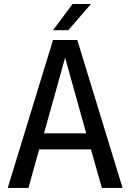

<svg xmlns="http://www.w3.org/2000/svg" viewBox="-20 -926 642 946"><path d="M337.4 -906.2H428.2L316.4 -777.3H241.2ZM241.2 -729H360.8L584 0H481.9L428.2 -189.9H172.9L120.1 0H18.1ZM404.8 -269 300.8 -642.1 196.8 -269Z"/></svg>

Font: Vazir Code Hack
Style: Code-Hack
Weight: 400
Foundry: DejaVu fonts team - Redesigned by Saber Rastikerdar
Version: Version 1.1.2